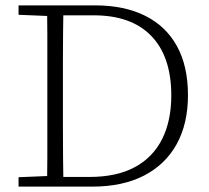

<svg xmlns="http://www.w3.org/2000/svg" viewBox="-20 -694 779 714"><path d="M49 0V-35L171 -40H181V0ZM155 0Q156 -53 156 -106.5Q156 -160 156 -216Q156 -272 156 -332V-357Q156 -411 156 -464Q156 -517 156 -569.5Q156 -622 155 -674H216Q215 -622 214.5 -569.5Q214 -517 214 -464Q214 -411 214 -357V-332Q214 -273 214 -217Q214 -161 214.5 -107Q215 -53 216 0ZM190 0V-36H313Q414 -36 481.5 -72.5Q549 -109 583 -177Q617 -245 617 -339Q617 -484 542 -561Q467 -638 325 -637H190V-674H334Q442 -674 519.5 -635.5Q597 -597 638 -522.5Q679 -448 679 -340Q679 -234 637 -158Q595 -82 515.5 -41Q436 0 323 0ZM49 -639V-674H181V-634H171Z"/></svg>

Font: Source Serif 4 Light
Style: Regular
Weight: 300
Designer: Frank Grießhammer
Foundry: Adobe Systems Incorporated
Version: Version 4.004;hotconv 1.0.116;makeotfexe 2.5.65601